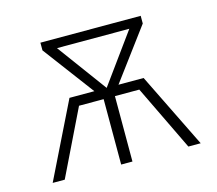

<svg xmlns="http://www.w3.org/2000/svg" viewBox="-81 -623 819 723"><g transform="rotate(-15 328.5 -261.0)"><path d="M473 -293H375L523 -492V-522H132V-492L281 -293H184L40 0H87L211 -255H307V0H351V-255H446L569 0H617ZM187 -486H469L329 -293Z"/></g></svg>

Font: Fira Sans ExtraLight
Style: Regular
Weight: 200
Designer: bBox Type GmbH & Carrois Corporate GbR & Edenspiekermann AG
Foundry: bBox Type GmbH & Carrois Corporate GbR & Edenspiekermann AG
Version: Version 4.300;PS 004.300;hotconv 1.0.88;makeotf.lib2.5.64775